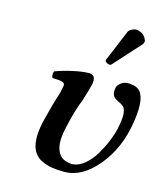

<svg xmlns="http://www.w3.org/2000/svg" viewBox="-105 -758 724 848"><g transform="rotate(15 257.0 -334.5)"><path d="M507.8 -280.8Q489.7 -160.2 419.7 -75.2Q349.6 9.8 268.1 9.8Q235.8 9.8 211.4 5.9Q187 2 163.8 -8.8Q140.6 -19.5 127.2 -41.3Q113.8 -63 111.8 -95.2Q109.4 -127 119.1 -173.8Q142.6 -270 160.2 -321.8Q165 -344.7 166 -350.1Q171.9 -368.2 154.8 -373Q139.6 -377 110.8 -377Q104 -389.2 109.9 -407.2Q145 -420.4 189 -430.2Q232.9 -439.9 265.1 -439.9Q285.2 -437 288.1 -420.9Q290 -415.5 288.1 -398.9Q283.2 -375 265.1 -317.9Q263.7 -314.5 261 -306.9Q258.3 -299.3 256.8 -295.9Q237.8 -243.7 224.1 -176.8L223.1 -172.9Q215.3 -139.2 216.8 -106.9Q223.1 -42.5 274.9 -34.2Q281.7 -32.2 294.9 -32.2Q322.8 -34.2 349.6 -56.6Q376.5 -79.1 395.5 -111.6Q414.6 -144 427.7 -176Q440.9 -208 446.8 -234.9Q456.5 -278.8 455.1 -305.2Q452.6 -324.2 447.5 -332.3Q442.4 -340.3 424.8 -349.1Q423.8 -349.6 417 -352.8Q410.2 -356 405.3 -359.4Q400.4 -362.8 397 -367.2Q386.7 -378.9 390.1 -401.9Q390.1 -416 404.3 -428Q418.5 -439.9 433.1 -440.9Q446.8 -442.4 456.1 -439.9Q489.3 -437 502.9 -410.2Q522.9 -370.6 507.8 -280.8ZM400.9 -676.8Q413.6 -682.1 429.2 -675.8Q439.9 -672.9 448.5 -664.8Q457 -656.7 460 -647Q462.9 -642.6 462.9 -638.2Q460.9 -627.9 456.1 -623L351.1 -506.8Q345.2 -499 339.8 -499Q333.5 -499 325.7 -503.4Q317.9 -507.8 317.9 -512.2V-513.2Q317.9 -513.7 318.4 -514.6Q318.8 -515.6 318.8 -516.1Q318.8 -517.1 319.3 -518.6Q319.8 -520 319.8 -521L323.2 -527.8L377.9 -659.2Q383.3 -670.9 400.9 -676.8Z"/></g></svg>

Font: Common Serif SemiBold
Style: Italic
Weight: 600
Italic angle: -12°
Designer: Philipp H. Poll, Khaled Hosny
Foundry: Stefan Peev, Context Ltd.
Version: Version 1.026